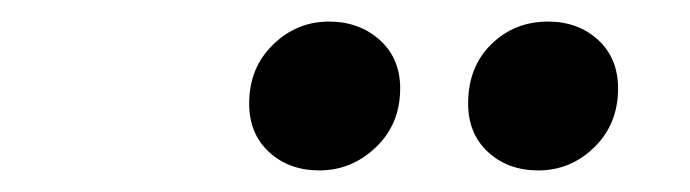

<svg xmlns="http://www.w3.org/2000/svg" viewBox="-20 -770 640 178"><path d="M211 -674Q211 -707 233 -728.5Q255 -750 285 -750Q313 -750 332 -733Q351 -716 351 -688Q351 -655 328.5 -633.5Q306 -612 276 -612Q248 -612 229.5 -629Q211 -646 211 -674ZM414 -674Q414 -708 435.5 -729Q457 -750 488 -750Q516 -750 534.5 -733Q553 -716 553 -688Q553 -655 531 -633.5Q509 -612 479 -612Q451 -612 432.5 -629Q414 -646 414 -674Z"/></svg>

Font: Idrija
Style: Bold Italic
Weight: 700
Italic angle: -11.3°
Designer: Julieta Ulanovsky
Foundry: Julieta Ulanovsky
Version: Version 7.200